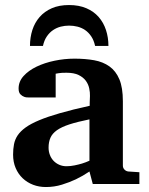

<svg xmlns="http://www.w3.org/2000/svg" viewBox="-20 -734 593 766"><path d="M350.1 0 336.9 -49.8Q311 -32.2 282.7 -18.6Q257.8 -6.8 227.1 2.7Q196.3 12.2 163.1 12.2Q135.7 12.2 112.1 3.2Q88.4 -5.9 70.6 -22.7Q52.7 -39.6 42.5 -63.5Q32.2 -87.4 32.2 -117.2Q32.2 -139.6 35.9 -158.7Q39.6 -177.7 50.5 -194.1Q61.5 -210.4 82 -225.3Q102.5 -240.2 136.5 -254.4Q170.4 -268.6 219.7 -282.7Q269 -296.9 337.9 -312V-324.2Q337.9 -331.5 338.4 -337.4Q338.4 -344.2 338.9 -351.1Q339.4 -365.2 335.9 -381.6Q332.5 -397.9 322.3 -411.9Q312 -425.8 293.5 -434.8Q274.9 -443.8 245.1 -443.8Q234.9 -443.8 226.8 -443.4Q218.8 -442.9 213.4 -441.9Q207 -440.9 202.1 -439.9V-345.2H99.1Q86.4 -344.2 76.7 -347.7Q68.4 -350.6 61.3 -357.9Q54.2 -365.2 54.2 -380.9Q54.2 -408.7 74 -430.7Q93.8 -452.6 125.7 -468Q157.7 -483.4 197.5 -491.7Q237.3 -500 276.9 -500Q319.8 -500 355.5 -493.7Q391.1 -487.3 416.7 -469Q442.4 -450.7 456.3 -417.5Q470.2 -384.3 470.2 -330.1V-73.2Q470.2 -64 476.6 -57.4Q482.9 -50.8 492.2 -49.8L536.1 -46.9V0ZM336.9 -257.8Q288.6 -248 257.1 -237.8Q225.6 -227.5 207 -214.4Q188.5 -201.2 181.2 -184.3Q173.8 -167.5 173.8 -145Q173.8 -129.4 179 -116Q184.1 -102.5 193.6 -92.5Q203.1 -82.5 216.3 -76.7Q229.5 -70.8 245.1 -70.8Q261.2 -70.8 277.6 -74.2Q293.9 -77.6 307.1 -81.5Q322.8 -86.4 336.9 -92.8ZM359.4 -550.8Q354.5 -573.2 344 -588.9Q333.5 -604.5 319.6 -614Q305.7 -623.5 289.1 -627.7Q272.5 -631.8 255.4 -631.8Q238.8 -631.8 222.4 -627.7Q206.1 -623.5 191.9 -614Q177.7 -604.5 167 -588.9Q156.2 -573.2 151.4 -550.8H99.6Q99.6 -584.5 109.1 -614.3Q118.7 -644 138.2 -666.3Q157.7 -688.5 186.8 -701.2Q215.8 -713.9 255.4 -713.9Q294.9 -713.9 324.5 -701.2Q354 -688.5 373.5 -666.3Q393.1 -644 402.8 -614.3Q412.6 -584.5 412.6 -550.8Z"/></svg>

Font: Charis SIL Phon
Style: Bold
Weight: 700
Foundry: SIL International
Version: Version 5.000